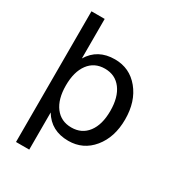

<svg xmlns="http://www.w3.org/2000/svg" viewBox="-197 -782 960 1056"><g transform="rotate(30 283.0 -254.0)"><path d="M396.5 -383Q359 -433 293 -433Q227 -433 189.5 -383Q152 -333 152 -246Q152 -159 189.5 -109.5Q227 -60 293 -60Q359 -60 396.5 -109.5Q434 -159 434 -246Q434 -333 396.5 -383ZM315 12Q206 12 154 -75V161H70V-669H154V-418Q206 -505 315 -505Q409 -505 468.5 -432.5Q528 -360 528 -246Q528 -133 468.5 -60.5Q409 12 315 12Z"/></g></svg>

Font: Atkinson Hyperlegible Pro
Style: Regular
Weight: 400
Designer: Elliott Scott, Megan Eiswerth, Linus Boman, Theodore Petrosky, Jacob Perez
Foundry: Braille Institute
Version: Version 1.5.1